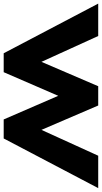

<svg xmlns="http://www.w3.org/2000/svg" viewBox="218 -776 552 1040"><g transform="rotate(90 494.0 -256.0)"><path d="M262.5 0 -6.5 -512H169L309 -204.5L441 -512H545.5L677.5 -204.5L817.5 -512H993L724 0H621L493 -295.5L365 0Z"/></g></svg>

Font: Spartan Thin
Style: Bold
Weight: 700
Version: Version 1.004